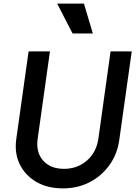

<svg xmlns="http://www.w3.org/2000/svg" viewBox="-20 -1029 752 1061"><path d="M328 12Q242 12 180.5 -24Q119 -60 89 -121.5Q59 -183 70 -261L138 -745H256L188 -261Q178 -187 218.5 -141.5Q259 -96 334 -96Q407 -96 460 -141.5Q513 -187 524 -265L591 -745H708L639 -255Q628 -177 585 -117Q542 -57 476 -22.5Q410 12 328 12ZM381 -844 296 -1009H444L493 -844Z"/></svg>

Font: Plus Jakarta Sans SemiBold
Style: Italic
Weight: 600
Italic angle: -8°
Designer: Gumpita Rahayu
Foundry: Tokotype
Version: Version 2.071; ttfautohint (v1.8.4.7-5d5b);gftools[0.9.29]